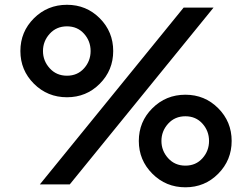

<svg xmlns="http://www.w3.org/2000/svg" viewBox="-20 -777 1062 809"><path d="M262.2 -367.2Q180.2 -367.2 123 -424.1Q65.9 -481 65.9 -562Q65.9 -643.1 123 -700Q180.2 -756.8 262.2 -756.8Q343.8 -756.8 400.4 -700Q457 -643.1 457 -562Q457 -481 400.4 -424.1Q343.8 -367.2 262.2 -367.2ZM147.9 0 753.9 -745.1H879.9L273.9 0ZM262.2 -458Q306.2 -458 334 -489Q361.8 -520 361.8 -562Q361.8 -604 334 -635Q306.2 -666 262.2 -666Q217.8 -666 189.5 -634.8Q161.1 -603.5 161.1 -562Q161.1 -520.5 189.5 -489.3Q217.8 -458 262.2 -458ZM761.2 12.2Q679.2 12.2 622.1 -44.9Q564.9 -102.1 564.9 -183.1Q564.9 -264.2 622.1 -321Q679.2 -377.9 761.2 -377.9Q842.8 -377.9 899.4 -321Q956.1 -264.2 956.1 -183.1Q956.1 -102.1 899.4 -44.9Q842.8 12.2 761.2 12.2ZM761.2 -79.1Q805.2 -79.1 833 -110.1Q860.8 -141.1 860.8 -183.1Q860.8 -225.1 833 -256.1Q805.2 -287.1 761.2 -287.1Q716.8 -287.1 688.5 -255.9Q660.2 -224.6 660.2 -183.1Q660.2 -141.6 688.5 -110.4Q716.8 -79.1 761.2 -79.1Z"/></svg>

Font: Plus Jakarta Sans SemiBold
Style: Regular
Weight: 600
Designer: Gumpita Rahayu
Foundry: Tokotype
Version: Version 2.006